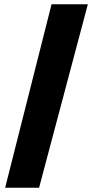

<svg xmlns="http://www.w3.org/2000/svg" viewBox="-20 -759 433 894"><path d="M4 115 220 -739H389L162 115Z"/></svg>

Font: Cantarell Extra Bold
Style: Regular
Weight: 800
Designer: Dave Crossland, Nikolaus Waxweiler, Florian Fecher, Jacques Le Bailly, Eben Sorkin, Alexei Vanyashin, Alexios Zavras, Em
Version: Version 0.303